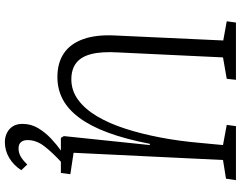

<svg xmlns="http://www.w3.org/2000/svg" viewBox="-118 -624 968 771"><g transform="rotate(90 365.5 -239.0)"><path d="M551 225Q531 225 514 216.5Q497 208 487.5 192.5Q478 177 478 154Q478 120 495 91.5Q512 63 537 39.5Q562 16 585 0H534L527 -12L563 -357H558Q539 -259 513 -189Q487 -119 453.5 -74Q420 -29 379.5 -7.5Q339 14 290 14Q233 14 194.5 -12Q156 -38 137.5 -90Q119 -142 123 -218L143 -652L66 -666L71 -703H301L297 -666L211 -651L191 -230Q187 -164 197.5 -122.5Q208 -81 233.5 -61.5Q259 -42 299 -42Q344 -42 381 -69Q418 -96 447 -144.5Q476 -193 497 -258Q518 -323 532.5 -399Q547 -475 554 -556L563 -651L482 -666L487 -703H704L698 -663L623 -651L594 -51L680 -38L675 0H630Q594 33 568.5 65.5Q543 98 543 134Q543 150 551 160Q559 170 577 170Q595 170 610.5 160.5Q626 151 641 135L664 159Q644 190 614.5 207.5Q585 225 551 225Z"/></g></svg>

Font: Literata 18pt Light
Style: Italic
Weight: 300
Italic angle: -2°
Designer: Latin by Veronika Burian and Jose Scaglione. Greek by Irene Vlachou. Cyrillic by Vera Evstafieva
Foundry: TypeTogether
Version: Version 3.103;gftools[0.9.29]